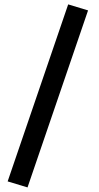

<svg xmlns="http://www.w3.org/2000/svg" viewBox="-20 -732 444 858"><path d="M284.7 -712.4 373.5 -685.5 103 105.5 14.2 78.6Z"/></svg>

Font: Vazir Medium WOL
Style: Medium-WOL
Weight: 500
Designer: Saber Rastikerdar
Foundry: Saber Rastikerdar
Version: Version 27.0.1